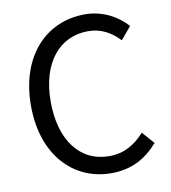

<svg xmlns="http://www.w3.org/2000/svg" viewBox="-84 -820 807 906"><g transform="rotate(-10 319.0 -367.0)"><path d="M377 13C473 13 542 -24 602 -92L551 -150C504 -99 453 -68 381 -68C241 -68 153 -184 153 -369C153 -553 245 -666 384 -666C448 -666 495 -637 534 -596L584 -656C542 -703 472 -747 383 -747C196 -747 58 -603 58 -366C58 -129 196 13 377 13Z"/></g></svg>

Font: Spoqa Han Sans Neo Regular
Style: Regular
Weight: 400
Designer: [Spoqa Han Sans Neo] Dong-huui Kim  Younghwa Kang  Yujin Lee  [Noto Sans] Ryoko NISHIZUKA  (kana & ideographs); Paul D. 
Foundry: Spoqa (http://www.spoqa-han-sans.com)
Version: Version 1.000